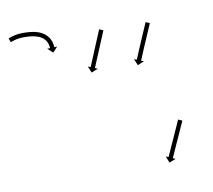

<svg xmlns="http://www.w3.org/2000/svg" viewBox="-78 -671 972 877"><g transform="rotate(-10 408.5 -232.5)"><path d="M15.8 -569.8C15.1 -569.6 14.5 -569.4 13.8 -569.1L20.8 -550.4C21.5 -550.6 22.1 -550.9 22.8 -551.1L22.8 -551.1L22.8 -551.1C24.6 -551.8 26.5 -552.5 28.4 -553.1C28.4 -553.1 28.3 -553.1 28.3 -553.1C28.3 -553.1 28.3 -553.1 28.3 -553.1C31.3 -554.2 34.4 -555.2 37.4 -556.1C37.4 -556.1 37.4 -556.1 37.3 -556.1C37.3 -556.1 37.2 -556.1 37.2 -556.1C41.4 -557.3 45.6 -558.4 49.9 -559.3C49.9 -559.3 49.8 -559.3 49.7 -559.3C49.6 -559.3 49.5 -559.3 49.5 -559.3C54.7 -560.3 59.8 -561.1 65 -561.7C65 -561.7 64.9 -561.7 64.8 -561.7C64.7 -561.7 64.6 -561.7 64.6 -561.7C70.3 -562.2 76 -562.4 81.7 -562.5C81.7 -562.5 81.7 -562.5 81.6 -562.5C81.6 -562.5 81.5 -562.5 81.5 -562.5C87.1 -562.5 92.8 -562.3 98.4 -562.1C98.4 -562.1 98.3 -562.1 98.3 -562.1C98.2 -562.2 98.2 -562.2 98.2 -562.2C104.2 -561.8 110.2 -561.4 116.1 -560.8C116.1 -560.8 116.1 -560.8 116 -560.8C115.9 -560.8 115.8 -560.8 115.8 -560.8C122.1 -560 128.3 -558.9 134.4 -557.6C134.4 -557.6 134.3 -557.7 134.2 -557.7C134.1 -557.7 134 -557.7 134 -557.7C140.3 -556.1 146.6 -554.1 152.7 -551.7C152.7 -551.7 152.5 -551.7 152.4 -551.8C152.2 -551.9 152 -552 152 -552C158.2 -549 164.1 -545.6 169.6 -541.6C169.6 -541.6 169.4 -541.8 169.2 -541.9C169 -542.1 168.8 -542.2 168.8 -542.2C173.7 -537.9 178.3 -533 182.2 -527.7C182.2 -527.7 182.1 -527.9 181.9 -528.1C181.8 -528.3 181.7 -528.5 181.7 -528.5C184.5 -523.7 187 -518.7 189 -513.4C189 -513.4 189 -513.6 188.9 -513.8C188.8 -513.9 188.8 -514.1 188.8 -514.1C189.9 -510.2 190.9 -506.2 191.6 -502.2C191.6 -502.2 191.6 -502.3 191.6 -502.4C191.6 -502.5 191.6 -502.6 191.6 -502.6C191.9 -500.1 192.2 -497.6 192.4 -495.1C192.4 -495.1 192.4 -495.2 192.3 -495.2C192.3 -495.3 192.3 -495.3 192.3 -495.3C192.4 -494.4 192.4 -493.5 192.5 -492.6L179.3 -492.1L203.4 -469.9L225.6 -493.9L212.4 -493.4C212.4 -494.4 212.4 -495.3 212.3 -496.3C212.3 -496.3 212.3 -496.3 212.3 -496.4C212.3 -496.4 212.3 -496.5 212.3 -496.5C212.1 -499.4 211.8 -502.3 211.4 -505.2C211.4 -505.2 211.4 -505.3 211.4 -505.4C211.4 -505.5 211.3 -505.6 211.3 -505.6C210.5 -510.4 209.3 -515.1 208 -519.8C208 -519.8 207.9 -519.9 207.9 -520.1C207.8 -520.3 207.7 -520.5 207.7 -520.5C205.4 -526.8 202.3 -532.9 198.9 -538.7C198.9 -538.7 198.7 -538.9 198.6 -539.2C198.4 -539.4 198.3 -539.6 198.3 -539.6C193.5 -546 188 -551.9 182 -557.2C182 -557.2 181.8 -557.4 181.6 -557.5C181.4 -557.7 181.2 -557.8 181.2 -557.8C174.8 -562.5 167.9 -566.6 160.7 -570C160.7 -570 160.5 -570.1 160.3 -570.1C160.2 -570.2 160 -570.3 160 -570.3C153.2 -573 146.1 -575.2 139 -577.1C139 -577.1 138.9 -577.1 138.8 -577.2C138.7 -577.2 138.5 -577.2 138.5 -577.2C131.9 -578.6 125.2 -579.7 118.5 -580.6C118.5 -580.6 118.4 -580.6 118.3 -580.6C118.2 -580.7 118.2 -580.7 118.2 -580.7C111.9 -581.3 105.6 -581.8 99.3 -582.1C99.3 -582.1 99.2 -582.1 99.2 -582.1C99.1 -582.1 99.1 -582.1 99.1 -582.1C93.3 -582.3 87.5 -582.5 81.6 -582.5C81.6 -582.5 81.6 -582.5 81.5 -582.5C81.5 -582.5 81.4 -582.5 81.4 -582.5C75.3 -582.4 69.1 -582.1 63 -581.6C63 -581.6 62.9 -581.6 62.8 -581.6C62.7 -581.6 62.6 -581.6 62.6 -581.6C56.9 -580.9 51.3 -580 45.7 -578.9C45.7 -578.9 45.6 -578.9 45.5 -578.9C45.4 -578.8 45.4 -578.8 45.4 -578.8C40.8 -577.8 36.2 -576.6 31.6 -575.3C31.6 -575.3 31.6 -575.2 31.5 -575.2C31.5 -575.2 31.4 -575.2 31.4 -575.2C28.2 -574.2 24.9 -573.1 21.7 -572C21.7 -572 21.7 -572 21.7 -572C21.6 -572 21.6 -572 21.6 -572C19.7 -571.3 17.8 -570.6 15.8 -569.9L15.8 -569.9ZM445.8 -528.7C446.1 -529.3 446.4 -530 446.6 -530.6L428.2 -538.3C427.9 -537.7 427.6 -537 427.4 -536.4C426.7 -534.7 425.9 -533 425.2 -531.2C424.1 -528.6 423 -525.9 421.9 -523.2C420.4 -519.7 419 -516.2 417.5 -512.7C415.8 -508.6 414.1 -504.5 412.4 -500.4C410.4 -495.8 408.5 -491.2 406.6 -486.6C404.5 -481.7 402.5 -476.7 400.4 -471.8C398.3 -466.7 396.2 -461.7 394.1 -456.6C392 -451.5 389.9 -446.4 387.7 -441.3C385.7 -436.4 383.6 -431.5 381.6 -426.6C379.7 -422 377.8 -417.4 375.8 -412.8C374.1 -408.7 372.4 -404.5 370.7 -400.4C369.2 -396.9 367.8 -393.5 366.3 -390C365.2 -387.3 364.1 -384.6 363 -381.9C362.2 -380.2 361.5 -378.5 360.8 -376.7C360.5 -376.1 360.3 -375.5 360 -374.9L347.9 -380L360.3 -349.7L390.7 -362.1L378.5 -367.2C378.8 -367.8 379 -368.4 379.3 -369C380 -370.8 380.7 -372.5 381.4 -374.2C382.5 -376.9 383.7 -379.6 384.8 -382.3C386.2 -385.8 387.7 -389.2 389.1 -392.7C390.9 -396.8 392.6 -401 394.3 -405.1C396.2 -409.7 398.1 -414.3 400 -418.9C402.1 -423.8 404.2 -428.7 406.2 -433.6C408.3 -438.7 410.4 -443.8 412.6 -448.9C414.7 -454 416.8 -459 418.9 -464.1C421 -469 423 -474 425.1 -478.9C427 -483.5 428.9 -488.1 430.8 -492.7C432.5 -496.8 434.3 -500.9 436 -505C437.4 -508.5 438.9 -512 440.3 -515.5C441.4 -518.2 442.6 -520.9 443.7 -523.5C444.4 -525.3 445.1 -527 445.8 -528.7ZM660.6 -524.1C660.8 -524.8 661.1 -525.4 661.4 -526L643 -534C642.8 -533.4 642.5 -532.8 642.2 -532.2C641.5 -530.4 640.7 -528.7 640 -527C638.8 -524.4 637.7 -521.7 636.5 -519C635 -515.6 633.5 -512.1 632 -508.7C630.2 -504.6 628.4 -500.5 626.7 -496.4C624.7 -491.8 622.7 -487.3 620.7 -482.7C618.6 -477.8 616.5 -472.9 614.4 -468C612.2 -463 610.1 -458 607.9 -452.9C605.7 -447.9 603.6 -442.8 601.4 -437.8C599.3 -432.9 597.3 -428 595.2 -423.1C593.3 -418.5 591.3 -413.9 589.4 -409.3C587.7 -405.2 585.9 -401.1 584.2 -397C582.8 -393.5 581.3 -390.1 579.9 -386.6C578.7 -383.9 577.6 -381.2 576.5 -378.6C575.8 -376.8 575.1 -375.1 574.4 -373.4C574.1 -372.8 573.9 -372.2 573.6 -371.6L561.4 -376.6L574 -346.3L604.3 -358.9L592.1 -363.9C592.3 -364.5 592.6 -365.1 592.8 -365.7C593.6 -367.4 594.3 -369.2 595 -370.9C596.1 -373.6 597.2 -376.2 598.3 -378.9C599.8 -382.4 601.2 -385.8 602.7 -389.3C604.4 -393.4 606.1 -397.5 607.8 -401.6C609.7 -406.1 611.7 -410.7 613.6 -415.3C615.7 -420.2 617.8 -425 619.8 -429.9C622 -435 624.1 -440 626.3 -445C628.4 -450.1 630.6 -455.1 632.8 -460.1C634.9 -465 637 -469.9 639.1 -474.8C641.1 -479.3 643 -483.9 645 -488.4C646.8 -492.5 648.5 -496.6 650.3 -500.7C651.8 -504.1 653.3 -507.6 654.8 -511C656 -513.7 657.2 -516.4 658.3 -519C659.1 -520.7 659.8 -522.4 660.6 -524.1ZM729.4 -59.8C729.6 -60.4 729.9 -61 730.2 -61.6L712 -69.8C711.7 -69.2 711.4 -68.6 711.1 -68C710.4 -66.3 709.6 -64.6 708.8 -62.9C707.6 -60.2 706.4 -57.6 705.2 -54.9C703.7 -51.5 702.1 -48 700.6 -44.6C698.7 -40.5 696.9 -36.5 695.1 -32.4C693 -27.8 691 -23.3 688.9 -18.8C686.7 -13.9 684.5 -9 682.4 -4.2C680.1 0.8 677.8 5.9 675.6 10.9C673.3 15.9 671 20.9 668.8 25.9C666.6 30.8 664.4 35.6 662.2 40.5C660.2 45 658.1 49.6 656.1 54.1C654.2 58.2 652.4 62.3 650.6 66.3C649 69.8 647.5 73.2 645.9 76.7C644.7 79.3 643.5 82 642.3 84.6C641.5 86.3 640.8 88 640 89.7C639.7 90.3 639.5 90.9 639.2 91.5L627.2 86.1L638.8 116.8L669.4 105.2L657.4 99.8C657.7 99.2 658 98.6 658.2 98C659 96.2 659.8 94.5 660.5 92.8C661.7 90.2 662.9 87.5 664.1 84.9C665.7 81.4 667.2 78 668.8 74.6C670.6 70.5 672.5 66.4 674.3 62.3C676.3 57.8 678.4 53.3 680.4 48.7C682.6 43.9 684.8 39 687 34.1C689.3 29.1 691.5 24.1 693.8 19.1C696.1 14.1 698.3 9.1 700.6 4C702.8 -0.8 705 -5.7 707.2 -10.5C709.2 -15.1 711.3 -19.6 713.3 -24.2C715.1 -28.2 717 -32.3 718.8 -36.4C720.4 -39.8 721.9 -43.3 723.5 -46.7C724.7 -49.3 725.9 -52 727.1 -54.7C727.8 -56.4 728.6 -58.1 729.4 -59.8Z"/></g></svg>

Font: FRB American Cursive Just Arrows Extrabold
Style: Bold Italic
Weight: 800
Italic angle: -25°
Version: Version 2.0;Modular Font Editor K font №1